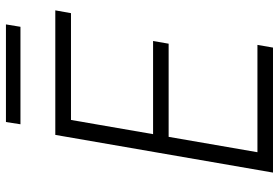

<svg xmlns="http://www.w3.org/2000/svg" viewBox="-162 -750 912 627"><g transform="rotate(-90 293.5 -436.0)"><path d="M464.8 -340.8H160.6L110.4 -50.8H460.9L452.1 0H43.9L167 -710.9H573.7L564.5 -659.7H215.8L169.4 -391.6H473.6ZM520 -824.7H201.7L209 -872.1H527.8Z"/></g></svg>

Font: Roboto Mono Light
Style: Italic
Weight: 300
Designer: Google
Version: Version 2.000985; 2015; ttfautohint (v1.3)